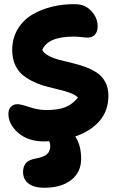

<svg xmlns="http://www.w3.org/2000/svg" viewBox="-20 -619 575 914"><path d="M189.9 54.2Q113.3 54.2 66.7 13.4Q20 -27.3 20 -78.1Q20 -97.2 31.5 -110.1Q43 -123 63 -123Q79.1 -123 120.6 -109.1Q162.1 -95.2 199.2 -95.2Q256.3 -95.2 290.5 -108.6Q324.7 -122.1 351.1 -154.8Q340.3 -166.5 316.7 -175.5Q293 -184.6 265.1 -191.4Q237.3 -198.2 205.3 -206.3Q173.3 -214.4 144 -227.8Q114.7 -241.2 90.8 -259.8Q66.9 -278.3 52.5 -309.3Q38.1 -340.3 38.1 -380.9Q38.1 -436.5 64.2 -480.2Q90.3 -523.9 133.8 -549.6Q177.2 -575.2 229.7 -587.6Q282.2 -600.1 338.9 -599.1Q385.3 -598.6 415 -566.4Q444.8 -534.2 444.8 -494.1Q444.8 -468.3 432.1 -454.1Q419.4 -439.9 397 -439.9Q388.7 -439.9 367.9 -442.4Q347.2 -444.8 332 -444.8Q207 -444.8 181.2 -380.9Q190.4 -364.3 213.4 -352.5Q236.3 -340.8 264.6 -333.5Q293 -326.2 325.2 -318.6Q357.4 -311 387.5 -299.8Q417.5 -288.6 441.9 -272.5Q466.3 -256.3 481.2 -228.5Q496.1 -200.7 496.1 -163.1Q496.1 -91.8 453.4 -42.7Q410.6 6.3 337.9 30.8Q366.2 71.3 366.2 137.2Q366.2 201.2 318.8 238Q271.5 274.9 189 274.9Q143.6 274.9 116.7 255.4Q89.8 235.8 89.8 199.2Q89.8 173.3 103.3 157.7Q116.7 142.1 147 136.2Q185.5 129.9 202.4 116Q219.2 102.1 219.2 77.1Q219.2 66.4 214.8 53.2Q207 54.2 189.9 54.2Z"/></svg>

Font: Shantell Sans Irregular
Style: Bold
Weight: 700
Designer: Stephen Nixon, Anya Danilova, Shantell Martin
Foundry: Arrow Type
Version: Version 1.006;[9816181b4]